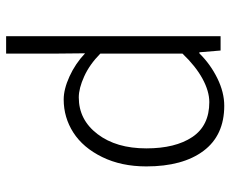

<svg xmlns="http://www.w3.org/2000/svg" viewBox="-84 -478 767 640"><g transform="rotate(90 300.0 -158.5)"><path d="M101.1 205.1V-509.8H148.9L154.8 -439H158.2Q194.8 -476.1 241.5 -499Q288.1 -522 333 -522Q431.6 -522 483.4 -452.9Q535.2 -383.8 535.2 -262.2Q535.2 -178.7 503.9 -115Q472.7 -51.3 422.4 -19Q372.1 13.2 312 13.2Q277.8 13.2 235.4 -6.1Q192.9 -25.4 158.2 -58.1L159.2 43.9V205.1ZM305.2 -37.1Q379.9 -37.1 427.5 -99.6Q475.1 -162.1 475.1 -262.2Q475.1 -358.9 437.3 -415.5Q399.4 -472.2 320.8 -472.2Q284.7 -472.2 242.9 -449.5Q201.2 -426.8 159.2 -382.8V-108.9Q195.3 -73.2 235.1 -55.2Q274.9 -37.1 305.2 -37.1Z"/></g></svg>

Font: Office Code Pro Light
Style: Regular
Weight: 300
Designer: Nathan Rutzky & Paul D. Hunt
Foundry: Adobe Systems Incorporated
Version: Version 1.004;PS 001.004;hotconv 1.0.70;makeotf.lib2.5.58329